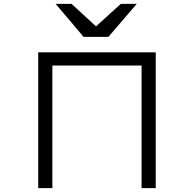

<svg xmlns="http://www.w3.org/2000/svg" viewBox="-20 -970 1000 990"><path d="M177 0H250V-632H710V0H783V-700H177ZM267 -950 411 -780H539L685 -950H603L475 -834L349 -950Z"/></svg>

Font: altertype_V2
Style: Regular
Weight: 400
Designer: Simon Renaud
Version: Version 2.001;Glyphs 3.1.2 (3151)